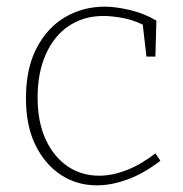

<svg xmlns="http://www.w3.org/2000/svg" viewBox="-20 -550 550 577"><path d="M271 7Q211 7 163 -24.5Q115 -56 86.5 -114Q58 -172 58 -254Q58 -345 90.5 -406.5Q123 -468 176.5 -499Q230 -530 295 -530Q327 -530 370 -520Q413 -510 450 -488L447 -380H420L409 -476Q378 -491 346 -496.5Q314 -502 291 -502Q232 -502 187.5 -472.5Q143 -443 118 -387.5Q93 -332 93 -257Q93 -183 117.5 -130.5Q142 -78 183.5 -50Q225 -22 278 -22Q317 -22 360 -38.5Q403 -55 447 -89L462 -67Q413 -29 364 -11Q315 7 271 7Z"/></svg>

Font: Bitter ExtraLight
Style: Regular
Weight: 200
Designer: Sol Matas, and Bitter project Authors
Foundry: Sol Matas
Version: Version 2.001